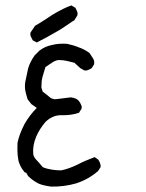

<svg xmlns="http://www.w3.org/2000/svg" viewBox="-20 -638 540 710"><path d="M169 52Q139 48 123 41Q101 30 84 13L77 1L71 -1Q50 -26 47 -52Q43 -75 45 -111Q51 -141 71 -180Q90 -213 116 -239Q100 -250 96 -253Q90 -260 82 -271Q76 -291 74 -301Q71 -314 73 -333Q77 -354 84 -385Q91 -409 108 -433L120 -445L126 -451Q147 -467 174 -472Q197 -478 228 -476Q255 -470 271 -463Q292 -456 311 -442Q316 -434 324 -422Q330 -413 328 -400L319 -386Q315 -383 305 -379Q299 -376 291 -378L277 -386L255 -406Q248 -408 226 -413Q213 -416 197 -416Q185 -415 172 -406Q151 -392 148 -390Q146 -383 142 -370Q138 -357 137 -353Q133 -338 133 -314L138 -299Q142 -296 150 -290Q158 -284 161 -281Q171 -271 185 -271L242 -278Q254 -276 258 -274Q267 -271 272 -264Q276 -260 280 -250Q284 -243 281 -235L272 -221Q243 -211 208 -212Q175 -213 148 -187Q126 -161 114 -133Q100 -100 103 -68Q104 -57 118 -43Q121 -40 124.5 -36Q128 -32 132 -27Q136 -22 138 -20Q151 -14 170 -11Q187 -8 206 -8Q233 -13 268 -30Q290 -42 330 -57L343 -48Q344 -47 346.5 -42.5Q349 -38 350 -35Q353 -26 352 -20L343 -6Q308 25 262 40Q217 53 169 52ZM116 -481 101 -489Q97 -496 94 -503Q91 -510 93 -518L110 -543Q123 -550 144.5 -564Q166 -578 175 -584Q217 -609 244 -618L259 -609L265 -596Q268 -589 266 -581L255 -563Q252 -562 226 -544Q200 -526 186 -519Q154 -500 116 -481Z"/></svg>

Font: Yozai
Style: Regular
Weight: 400
Designer: LXGW / Y.OzVox
Foundry: LXGW / Y.OzVox
Version: Version 0.861;October 22, 2024